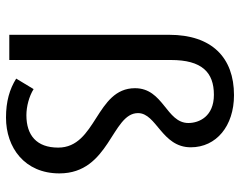

<svg xmlns="http://www.w3.org/2000/svg" viewBox="-100 -689 800 640"><g transform="rotate(90 300.0 -369.0)"><path d="M297 -749C172 -749 96 -675 96 -533V0H180V-539C180 -642 221 -682 296 -682C368 -682 390 -633 390 -597C390 -523 274 -514 274 -419C274 -288 472 -291 472 -163C472 -91 431 -57 364 -57C335 -57 301 -66 277 -81L242 -23C277 -1 318 11 372 11C472 11 558 -51 558 -167C558 -335 357 -341 357 -429C357 -491 471 -508 471 -605C471 -690 400 -749 297 -749Z"/></g></svg>

Font: FiraMono Nerd Font
Style: Regular
Weight: 400
Designer: Carrois Corporate & Edenspiekermann AG
Foundry: Carrois Corporate GbR & Edenspiekermann AG
Version: Version 003.206;Nerd Fonts 3.3.0